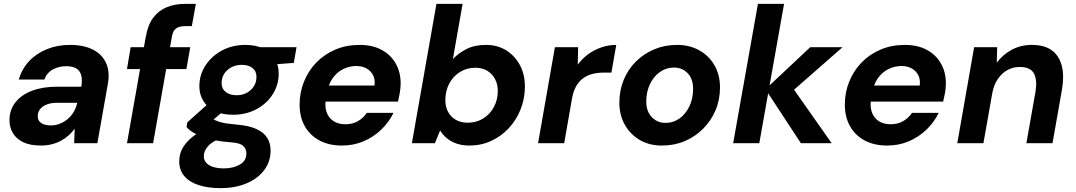

<svg xmlns="http://www.w3.org/2000/svg" viewBox="-20 -740 5559 992"><path d="M192 12Q135 12 99.5 -5.5Q64 -23 46.5 -52.5Q29 -82 29 -119Q29 -172 59.5 -211Q90 -250 145 -271Q200 -292 275 -292H400Q406 -328 399.5 -351.5Q393 -375 374 -386.5Q355 -398 321 -398Q284 -398 253 -381Q222 -364 209 -329H77Q93 -384 130.5 -424Q168 -464 222.5 -486Q277 -508 341 -508Q412 -508 459.5 -484Q507 -460 528 -414.5Q549 -369 537 -305L483 0H363L366 -75Q352 -56 334 -40Q316 -24 294.5 -12.5Q273 -1 247 5.5Q221 12 192 12ZM242 -92Q268 -92 291 -101.5Q314 -111 332 -127Q350 -143 362 -164Q374 -185 379 -209H276Q245 -209 222.5 -200.5Q200 -192 187.5 -176.5Q175 -161 175 -139Q175 -116 193.5 -104Q212 -92 242 -92Z M636 0 733 -549Q744 -612 772 -649Q800 -686 842 -703Q884 -720 937 -720H992L971 -605H937Q905 -605 889 -592.5Q873 -580 868 -550L771 0ZM636 -383 655 -496H963L943 -383Z M1120 232Q1055 232 1007 216.5Q959 201 932.5 170Q906 139 906 93Q906 51 929 16Q952 -19 993 -46.5Q1034 -74 1091 -94L1128 -28Q1078 -11 1055.5 14.5Q1033 40 1033 67Q1033 87 1046 101.5Q1059 116 1082.5 123Q1106 130 1136 130Q1185 130 1219 110.5Q1253 91 1253 52Q1253 30 1236.5 14Q1220 -2 1170 -5Q1126 -8 1089.5 -15.5Q1053 -23 1024.5 -33.5Q996 -44 975.5 -57Q955 -70 944 -84L948 -108L1072 -219L1160 -188L1016 -65L1065 -134Q1076 -126 1088 -120.5Q1100 -115 1115.5 -110Q1131 -105 1152.5 -102Q1174 -99 1205 -96Q1266 -91 1304.5 -73.5Q1343 -56 1360.5 -28Q1378 0 1378 38Q1378 95 1345 139Q1312 183 1253.5 207.5Q1195 232 1120 232ZM1184 -147Q1128 -147 1089.5 -166Q1051 -185 1030.5 -218.5Q1010 -252 1010 -294Q1010 -354 1042 -402.5Q1074 -451 1127.5 -479.5Q1181 -508 1248 -508Q1303 -508 1342 -488.5Q1381 -469 1400.5 -435.5Q1420 -402 1420 -360Q1420 -301 1388.5 -252Q1357 -203 1303.5 -175Q1250 -147 1184 -147ZM1202 -248Q1246 -248 1275.5 -275Q1305 -302 1305 -343Q1305 -373 1284 -389Q1263 -405 1230 -405Q1185 -405 1155 -378Q1125 -351 1125 -310Q1125 -281 1146.5 -264.5Q1168 -248 1202 -248ZM1311 -401 1305 -496H1512L1498 -415Z M1747 12Q1680 12 1631 -14Q1582 -40 1555 -87.5Q1528 -135 1528 -200Q1528 -262 1550.5 -318Q1573 -374 1614 -416.5Q1655 -459 1712 -483.5Q1769 -508 1838 -508Q1904 -508 1951.5 -482.5Q1999 -457 2024.5 -412Q2050 -367 2050 -310Q2050 -285 2045.5 -260Q2041 -235 2036 -215H1625L1639 -298H1915Q1919 -330 1907 -352.5Q1895 -375 1872.5 -387Q1850 -399 1821 -399Q1786 -399 1754 -383.5Q1722 -368 1699.5 -337Q1677 -306 1669 -259L1664 -230Q1657 -192 1667 -162Q1677 -132 1702 -115Q1727 -98 1765 -98Q1802 -98 1830 -114.5Q1858 -131 1875 -157H2013Q1990 -109 1950 -70.5Q1910 -32 1858.5 -10Q1807 12 1747 12Z M2405 12Q2369 12 2339.5 2Q2310 -8 2288.5 -26Q2267 -44 2254 -66L2227 0H2108L2235 -720H2370L2320 -435Q2348 -465 2390 -486.5Q2432 -508 2490 -508Q2551 -508 2596 -479.5Q2641 -451 2666.5 -403Q2692 -355 2692 -293Q2692 -231 2670 -175.5Q2648 -120 2609 -78Q2570 -36 2518 -12Q2466 12 2405 12ZM2396 -106Q2441 -106 2476 -127.5Q2511 -149 2531.5 -186.5Q2552 -224 2552 -271Q2552 -304 2538 -331Q2524 -358 2498 -374Q2472 -390 2436 -390Q2392 -390 2356.5 -368Q2321 -346 2301 -308Q2281 -270 2281 -222Q2281 -188 2295 -162Q2309 -136 2335 -121Q2361 -106 2396 -106Z M2760 0 2847 -496H2967L2965 -406Q2988 -437 3018.5 -459.5Q3049 -482 3086.5 -495Q3124 -508 3164 -508L3139 -365H3102Q3070 -365 3043 -358.5Q3016 -352 2994 -336.5Q2972 -321 2957 -295Q2942 -269 2935 -229L2895 0Z M3400 12Q3334 12 3285 -17Q3236 -46 3208 -96Q3180 -146 3180 -209Q3180 -273 3202.5 -327.5Q3225 -382 3266 -422.5Q3307 -463 3361 -485.5Q3415 -508 3478 -508Q3543 -508 3593 -480Q3643 -452 3671.5 -402.5Q3700 -353 3700 -288Q3700 -225 3677 -170.5Q3654 -116 3613 -75Q3572 -34 3518 -11Q3464 12 3400 12ZM3417 -105Q3459 -105 3491 -128Q3523 -151 3542 -191Q3561 -231 3561 -281Q3561 -317 3548 -341Q3535 -365 3512.5 -378Q3490 -391 3463 -391Q3422 -391 3389.5 -368Q3357 -345 3338 -305Q3319 -265 3319 -215Q3319 -180 3332.5 -155.5Q3346 -131 3368.5 -118Q3391 -105 3417 -105Z M4118 0 3935 -279 4166 -496H4333L4049 -247L4057 -313L4277 0ZM3768 0 3896 -720H4031L3903 0Z M4564 12Q4497 12 4448 -14Q4399 -40 4372 -87.5Q4345 -135 4345 -200Q4345 -262 4367.5 -318Q4390 -374 4431 -416.5Q4472 -459 4529 -483.5Q4586 -508 4655 -508Q4721 -508 4768.5 -482.5Q4816 -457 4841.5 -412Q4867 -367 4867 -310Q4867 -285 4862.5 -260Q4858 -235 4853 -215H4442L4456 -298H4732Q4736 -330 4724 -352.5Q4712 -375 4689.5 -387Q4667 -399 4638 -399Q4603 -399 4571 -383.5Q4539 -368 4516.5 -337Q4494 -306 4486 -259L4481 -230Q4474 -192 4484 -162Q4494 -132 4519 -115Q4544 -98 4582 -98Q4619 -98 4647 -114.5Q4675 -131 4692 -157H4830Q4807 -109 4767 -70.5Q4727 -32 4675.5 -10Q4624 12 4564 12Z M4926 0 5013 -496H5132L5130 -416Q5161 -458 5207.5 -483Q5254 -508 5311 -508Q5377 -508 5415 -479.5Q5453 -451 5466 -399.5Q5479 -348 5467 -278L5418 0H5283L5330 -266Q5340 -327 5322 -360.5Q5304 -394 5248 -394Q5214 -394 5185 -378Q5156 -362 5135.5 -332Q5115 -302 5107 -260L5061 0Z"/></svg>

Font: DM Sans 24pt
Style: Bold Italic
Weight: 700
Italic angle: -10°
Designer: Colophon Foundry, Jonny Pinhorn
Foundry: Colophon Foundry
Version: Version 4.004;gftools[0.9.30]